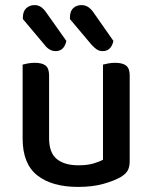

<svg xmlns="http://www.w3.org/2000/svg" viewBox="-20 -721 599 755"><path d="M69 -467Q76 -469 89 -471.5Q102 -474 117 -474Q146 -474 159.5 -463Q173 -452 173 -425V-178Q173 -120 203.5 -95.5Q234 -71 288 -71Q323 -71 347 -78Q371 -85 385 -93V-467Q393 -469 405.5 -471.5Q418 -474 433 -474Q462 -474 476 -463Q490 -452 490 -425V-88Q490 -66 483 -52Q476 -38 455 -25Q429 -10 386.5 2Q344 14 287 14Q184 14 126.5 -31.5Q69 -77 69 -176ZM70 -646V-652Q70 -677 83.5 -689Q97 -701 116 -701Q130 -701 141 -693.5Q152 -686 161 -673L241 -560Q232 -520 199 -520Q185 -520 174 -527Q163 -534 155 -545ZM255 -646V-652Q255 -677 268 -689Q281 -701 300 -701Q315 -701 326.5 -693.5Q338 -686 347 -673L426 -560Q417 -520 384 -520Q370 -520 360 -527Q350 -534 340 -545Z"/></svg>

Font: Baloo Thambi 2 Medium
Style: Regular
Weight: 500
Designer: Aadarsh Rajan and Ek Type
Foundry: Ek Type
Version: Version 1.640;hotconv 1.0.111;makeotfexe 2.5.65597; ttfautoh